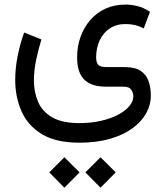

<svg xmlns="http://www.w3.org/2000/svg" viewBox="-20 -394 746 862"><path d="M431.2 312 363.3 379.9 431.2 448.7 499.5 379.9ZM269 312 201.2 379.9 269 448.7 337.4 379.9ZM336.4 246.6Q414.1 246.6 473.9 229.2Q533.7 211.9 574.5 182.1Q615.2 152.3 636.2 114.7Q657.2 77.1 657.2 36.1Q657.2 -1.5 646.7 -30.5Q636.2 -59.6 610.8 -76.2Q585.4 -92.8 540.5 -92.8H458.5Q430.2 -92.8 420.9 -103.3Q411.6 -113.8 411.6 -136.7Q411.6 -178.2 427.2 -212.2Q442.9 -246.1 472.4 -266.1Q502 -286.1 543.5 -286.1Q565.4 -286.1 585.4 -281.5Q605.5 -276.9 625.5 -266.6L653.3 -340.8Q625 -359.9 596.9 -366.7Q568.8 -373.5 543.5 -373.5Q493.2 -373.5 453.1 -355Q413.1 -336.4 384.8 -303.5Q356.4 -270.5 341.3 -227.8Q326.2 -185.1 326.2 -136.7Q326.2 -106 333 -81.5Q339.8 -57.1 355 -40Q370.1 -22.9 395.3 -13.9Q420.4 -4.9 456.5 -4.9H535.6Q560.1 -4.9 569.3 8.8Q578.6 22.5 578.6 38.1Q578.6 61 560.3 82.8Q542 104.5 509.3 121.6Q476.6 138.7 432.4 148.7Q388.2 158.7 336.4 158.7Q258.8 158.7 214.4 132.8Q169.9 106.9 151.1 63.5Q132.3 20 132.3 -32.7Q132.3 -77.1 142.1 -124.5Q151.9 -171.9 166 -216.8L88.4 -248Q69.8 -196.3 59.1 -141.8Q48.3 -87.4 48.3 -35.6Q48.3 41 76.4 105.2Q104.5 169.4 167.7 208Q231 246.6 336.4 246.6Z"/></svg>

Font: Vazirmatn NL
Style: Regular
Weight: 400
Designer: Saber Rastikerdar
Foundry: Saber Rastikerdar
Version: Version 33.003